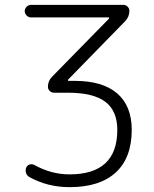

<svg xmlns="http://www.w3.org/2000/svg" viewBox="-20 -565 637 792"><path d="M107.4 -493.2Q97.7 -493.2 89.8 -501Q82 -508.8 82 -519Q82 -529.3 89.8 -537.1Q97.7 -544.9 107.4 -544.9H489.3Q499 -544.9 506.3 -537.6Q513.7 -530.3 513.7 -520.5Q513.7 -496.1 497.1 -478.5L260.7 -236.3Q259.8 -235.4 260.3 -233.4Q260.7 -231.4 263.7 -231.4H288.1Q403.3 -231.4 463.4 -179.7Q523.4 -127.9 523.4 -29.3Q523.4 85.9 457.5 146.5Q391.6 207 266.6 207Q175.8 207 100.6 165Q90.8 159.2 87.4 148.4Q84 137.7 87.9 127Q91.8 117.2 101.6 113.8Q111.3 110.4 121.1 115.2Q191.4 154.3 266.6 154.3Q463.9 154.3 463.9 -29.3Q463.9 -107.4 414.6 -145Q365.2 -182.6 258.8 -182.6H202.1Q192.4 -182.6 185.1 -189.9Q177.7 -197.3 177.7 -207Q177.7 -231.4 195.3 -249L429.7 -488.3Q430.7 -489.3 430.2 -491.2Q429.7 -493.2 427.7 -493.2Z"/></svg>

Font: Gen Jyuu Gothic P Light
Style: Regular
Weight: 200
Designer: [Source Han Sans]
Ryoko NISHIZUKA  (kana & ideographs); Paul D. Hunt (Latin, Greek & Cyrillic); Wenlong ZHANG  (bopomofo
Version: Version 1.002.20150607